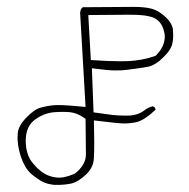

<svg xmlns="http://www.w3.org/2000/svg" viewBox="-20 -486 540 550"><path d="M349.1 -311Q336.9 -310.5 325.7 -310.5Q292 -310.5 240.2 -314L232.9 -442.9Q326.2 -443.8 344.5 -443.8Q362.8 -443.8 368.7 -443.6Q374.5 -443.4 380.4 -442.9Q386.2 -442.4 391.6 -441.9Q414.1 -439 424.3 -433.1Q443.8 -422.4 450.2 -395Q452.1 -387.7 452.1 -381.8Q452.1 -353.5 428.2 -328.6L426.3 -326.7L423.3 -325.2Q387.2 -313 349.1 -311ZM160.6 22Q154.8 22.9 151.1 22.9Q147.5 22.9 143.6 22.7Q139.6 22.5 132.6 21Q125.5 19.5 118.2 16.6Q96.7 8.3 75.7 -16.6Q53.7 -41.5 53.7 -83Q53.7 -124.5 81.1 -144Q106.4 -162.1 135.3 -164.6Q147.9 -165.5 159.4 -165.5Q170.9 -165.5 180.7 -164.6Q201.2 -162.1 219.2 -149.4L225.1 -145.5Q226.1 -67.4 226.1 -43.5Q226.1 -14.2 195.8 10.3L194.3 11.2Q178.7 18.6 160.6 22ZM96.7 -177.7Q78.1 -172.9 54.7 -148.4Q32.2 -125 30.8 -103.5Q30.3 -97.7 30.3 -91.8Q30.3 -73.7 35.4 -52.7Q40.5 -31.7 49.8 -13.7Q58.6 3.4 73 15.1Q87.4 26.9 102.1 34.7Q115.2 41.5 134.8 43.5Q138.7 43.5 142.8 43.5Q147 43.5 153.3 43.5Q168 43 183.1 40Q203.6 35.6 226.1 14.2Q248 -5.9 249 -33.7Q250 -53.2 250 -77.6Q250 -102.1 249 -141.1Q319.8 -132.3 335 -132.3Q352.5 -132.3 371.1 -136.2Q393.6 -141.6 425.8 -171.9Q425.3 -175.3 422.9 -178.7L417.5 -181.6Q404.8 -178.7 393.6 -169.9Q375 -155.8 348.6 -154.8Q342.8 -154.8 336.9 -154.8Q319.8 -154.8 302.2 -156.7L248 -164.1L243.2 -290.5L258.3 -288.6Q290.5 -284.2 311 -284.2Q331.5 -284.2 344.7 -286.1Q379.9 -290.5 404.3 -294.9Q425.8 -299.3 449.2 -323.2Q471.2 -344.7 474.1 -363.3Q476.1 -375 476.1 -382.3Q476.1 -395 475.1 -403.3Q471.7 -423.3 447.8 -442.9Q431.2 -456.5 415 -460.9Q394.5 -466.3 363.8 -466.3L218.3 -465.3Q211.4 -463.9 209.5 -449.7L225.1 -179.7Q170.4 -185.1 147 -185.1Q123.5 -185.1 96.7 -177.7Z"/></svg>

Font: NaikaiFont
Style: ExtraLight
Weight: 200
Version: Version 1.89